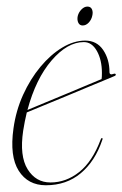

<svg xmlns="http://www.w3.org/2000/svg" viewBox="-20 -556 372 584"><path d="M291 -130Q269.5 -66 225.8 -29.2Q182 7.5 119.5 7.5Q65 7.5 37 -36.5Q9 -80.5 21 -165.5Q28.5 -219.5 50.2 -267.5Q72 -315.5 103 -352.8Q134 -390 169.2 -411.2Q204.5 -432.5 239 -432.5Q274.5 -432.5 293.8 -404Q313 -375.5 313 -337Q313 -326.5 326 -331.5Q330.5 -333 332 -330Q333 -327 329 -325Q326 -323.5 304 -314.5Q282 -305.5 249.2 -291.8Q216.5 -278 180.2 -263Q144 -248 112.2 -235Q80.5 -222 61.5 -214Q55 -187 50.5 -158.5Q39 -81.5 64 -41.2Q89 -1 133.5 -1Q181 -1 221 -32.8Q261 -64.5 286 -131Q287.5 -136 290 -136Q293.5 -136 291 -130ZM235 -428Q185 -428 137 -372.2Q89 -316.5 63.5 -221.5Q84 -230 117 -243.8Q150 -257.5 185.5 -272.2Q221 -287 249.5 -299Q278 -311 289 -315.5Q290 -321 290 -334Q290 -373.5 274.8 -400.8Q259.5 -428 235 -428ZM287 -310Q287 -310 287 -310.5ZM231.5 -478.5Q222 -478.5 218 -487.2Q214 -496 216.5 -507.5Q219.5 -519 228 -527.5Q236.5 -536 246 -536Q256 -536 259.8 -527.5Q263.5 -519 260.5 -507.5Q258 -496 249.8 -487.2Q241.5 -478.5 231.5 -478.5Z"/></svg>

Font: Fraunces 144pt Thin
Style: Italic
Weight: 100
Italic angle: -16°
Version: Version 1.000;[b76b70a41]